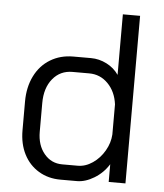

<svg xmlns="http://www.w3.org/2000/svg" viewBox="-51 -746 681 799"><g transform="rotate(5 289.0 -346.0)"><path d="M56 -183V-303Q56 -363 79 -409.5Q102 -456 144 -481.5Q186 -507 240 -507H314Q348 -507 379.5 -491Q411 -475 430 -447V-700H502V0H432V-74Q409 -37 372 -14.5Q335 8 300 8H231Q180 8 140 -16Q100 -40 78 -83Q56 -126 56 -183ZM298 -56Q330 -56 360 -76.5Q390 -97 409 -130Q428 -163 430 -198V-324Q423 -377 390.5 -410Q358 -443 312 -443H242Q191 -443 159.5 -404.5Q128 -366 128 -303V-183Q128 -127 157.5 -91.5Q187 -56 233 -56Z"/></g></svg>

Font: Bai Jamjuree
Style: Regular
Weight: 400
Designer: Katatrad Aksorn Co.,Ltd.
Foundry: Cadson Demak Co.,Ltd.
Version: Version 1.000; ttfautohint (v1.6)